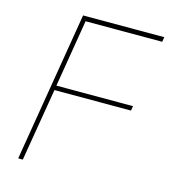

<svg xmlns="http://www.w3.org/2000/svg" viewBox="-109 -815 797 902"><g transform="rotate(15 289.5 -364.0)"><path d="M63 0 183.6 -727.5H578.6L574.7 -704.1H202.1L147.9 -376.5H520.5L516.6 -354H144.5L85.4 0Z"/></g></svg>

Font: Inter 17pt Thin
Style: Italic
Weight: 250
Italic angle: -9.3988°
Version: Version 4.001;git-66647c0bb